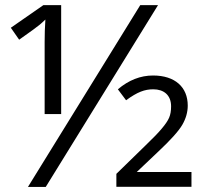

<svg xmlns="http://www.w3.org/2000/svg" viewBox="-20 -734 820 754"><path d="M530.8 -713.9 89.8 0H159.7L600.6 -713.9ZM22.5 -625 55.2 -578.1C99.1 -608.9 125.5 -628.4 134.3 -635.7C143.1 -643.1 150.9 -649.9 158.2 -657.2C156.2 -627.9 155.3 -598.6 155.3 -568.8V-286.1H220.2V-713.9H150.4ZM731.9 -58.6H517.1L602.1 -139.2C649.9 -184.1 681.2 -218.8 695.8 -243.7C710 -268.1 717.3 -293.5 717.3 -319.3C717.3 -392.1 667 -437.5 581.1 -437.5C531.7 -437.5 485.4 -419.4 442.9 -383.3L475.1 -340.3C520 -373 548.3 -383.3 582 -383.3C623 -383.3 651.9 -360.8 651.9 -316.4C651.9 -298.8 649.4 -283.7 644 -271.5C638.7 -259.3 628.9 -245.1 615.7 -229.5C602.5 -213.4 581.1 -191.4 552.2 -163.6L437 -51.3V-0.5H731.9Z"/></svg>

Font: Samim
Style: Regular
Weight: 400
Foundry: DejaVu fonts team - Redesigned by Saber Rastikerdar
Version: Version 4.0.5